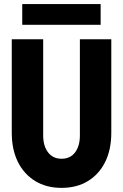

<svg xmlns="http://www.w3.org/2000/svg" viewBox="-20 -912 602 940"><path d="M281.2 7.8Q207 7.8 152.3 -25.6Q97.7 -59.1 67.6 -119.4Q37.6 -179.7 37.6 -262.2V-719.7H191.4V-249Q191.4 -197.3 215.3 -166Q239.3 -134.8 281.2 -134.8Q324.2 -134.8 347.7 -166Q371.1 -197.3 371.1 -249V-719.7H524.9V-262.2Q524.9 -179.7 495.1 -119.4Q465.3 -59.1 410.6 -25.6Q356 7.8 281.2 7.8ZM88.9 -790.5V-892.1H472.7V-790.5Z"/></svg>

Font: Reddit Mono ExtraBold
Style: Regular
Weight: 800
Monospace: yes
Designer: Stephen Hutchings
Foundry: Reddit
Version: Version 1.014